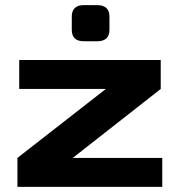

<svg xmlns="http://www.w3.org/2000/svg" viewBox="-20 -729 701 749"><path d="M359 -568H307Q260 -568 260 -613V-664Q260 -709 307 -709H359Q407 -709 407 -664V-613Q407 -568 359 -568ZM613 -113V0H48V-113L393 -382H55V-495H607V-382L264 -113Z"/></svg>

Font: Exo 2 Expanded
Style: Bold
Weight: 700
Width: 7
Designer: Natanael Gama
Version: Version 1.001;PS 001.001;hotconv 1.0.70;makeotf.lib2.5.58329